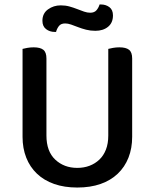

<svg xmlns="http://www.w3.org/2000/svg" viewBox="-20 -826 693 860"><path d="M572 -213Q572 -162 555.5 -120Q539 -78 507.5 -48Q476 -18 430.5 -2Q385 14 326 14Q268 14 222.5 -2Q177 -18 145.5 -48Q114 -78 97.5 -120Q81 -162 81 -213V-607Q88 -609 102 -611.5Q116 -614 131 -614Q160 -614 174 -603Q188 -592 188 -564V-219Q188 -148 227.5 -111Q267 -74 326 -74Q356 -74 381 -83.5Q406 -93 425 -111Q444 -129 454.5 -156Q465 -183 465 -219V-607Q472 -609 486 -611.5Q500 -614 515 -614Q544 -614 558 -603Q572 -592 572 -564ZM252 -802Q273 -802 291 -797Q309 -792 325.5 -785.5Q342 -779 356.5 -774Q371 -769 384 -769Q403 -769 412.5 -780.5Q422 -792 426 -806H432Q454 -806 470 -794Q486 -782 486 -757Q486 -724 464 -706Q442 -688 407 -688Q385 -688 365.5 -693Q346 -698 329.5 -704.5Q313 -711 298.5 -716Q284 -721 272 -721Q253 -721 244 -709.5Q235 -698 231 -683H225Q203 -683 186.5 -695.5Q170 -708 170 -733Q170 -766 195 -784Q220 -802 252 -802Z"/></svg>

Font: Baloo Paaji 2 Medium
Style: Regular
Weight: 500
Designer: Shuchita Grover, Noopur Datye and Ek Type
Foundry: Ek Type
Version: Version 1.640;hotconv 1.0.111;makeotfexe 2.5.65597; ttfautoh